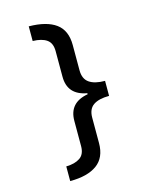

<svg xmlns="http://www.w3.org/2000/svg" viewBox="-128 -803 855 1050"><g transform="rotate(-15 300.0 -278.0)"><path d="M137 -716Q238 -715 290.5 -676.5Q343 -638 343 -555V-412Q343 -363 374 -341.5Q405 -320 463 -320V-235Q405 -235 374 -214Q343 -193 343 -144V0Q343 82 289.5 121Q236 160 137 160V77Q186 76 215 56.5Q244 37 244 -9V-152Q244 -255 352 -274V-280Q244 -299 244 -402V-547Q244 -593 216 -612.5Q188 -632 137 -633Z"/></g></svg>

Font: Noto Sans Mono Medium
Style: Regular
Weight: 500
Designer: Monotype Design Team
Foundry: Monotype Imaging Inc.
Version: Version 2.014